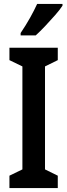

<svg xmlns="http://www.w3.org/2000/svg" viewBox="-20 -957 343 977"><path d="M274 0H28V-63L94 -95V-619L28 -651V-714H274V-651L209 -619V-95L274 -63ZM298 -928Q285 -908 261 -880.5Q237 -853 210.5 -825Q184 -797 162 -777H85V-789Q112 -829 133 -866.5Q154 -904 169 -937H298Z"/></svg>

Font: Noto Sans Gujarati UI ExtraCondensed SemiBold
Style: Regular
Weight: 600
Width: 2
Designer: Jelle Bosma - Monotype Design Team, Universal Thirst
Foundry: Monotype Imaging Inc.
Version: Version 2.106; ttfautohint (v1.8.4.7-5d5b)